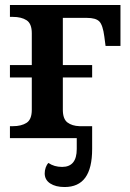

<svg xmlns="http://www.w3.org/2000/svg" viewBox="-20 -556 525 773"><path d="M465 -536V-371H405L400 -409Q394 -455 380 -469.5Q366 -484 330 -484H233V-294H351V-244H233V-114Q233 -77 251.5 -63Q270 -49 300 -48H351V44Q351 121 323.5 159Q296 197 240 197Q204 197 182 182.5Q160 168 160 142Q160 130 164 118.5Q168 107 175 100Q198 116 230 116Q289 116 289 44V0H20V-48H32Q66 -48 87 -61.5Q108 -75 108 -114V-244H20V-294H108V-422Q108 -461 87 -474.5Q66 -488 32 -488H20V-536Z"/></svg>

Font: Noto Serif SemiBold
Style: Regular
Weight: 600
Designer: Monotype Design Team
Foundry: Monotype Imaging Inc.
Version: Version 1.001